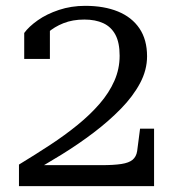

<svg xmlns="http://www.w3.org/2000/svg" viewBox="-20 -638 600 658"><path d="M328 -72H90Q88 -69 84.5 -62Q81 -55 78.5 -49.5Q76 -44 78 -42Q134 -73 191.5 -108.5Q249 -144 301 -183.5Q353 -223 394.5 -265.5Q436 -308 460 -353Q484 -398 484 -445Q484 -502 458 -540.5Q432 -579 384.5 -598.5Q337 -618 272 -618Q224 -618 182 -604Q140 -590 109.5 -568.5Q79 -547 63 -525V-436H151V-546Q141 -545 133 -539Q125 -533 119.5 -523.5Q114 -514 110 -503Q106 -492 105 -481Q120 -505 143 -525.5Q166 -546 197.5 -558.5Q229 -571 269 -571Q307 -571 334 -558.5Q361 -546 375.5 -519Q390 -492 390 -447Q390 -402 372 -361Q354 -320 321.5 -282.5Q289 -245 246 -210Q203 -175 152 -141.5Q101 -108 45 -74V0H508V-197H460L450 -120Q447 -101 434.5 -90.5Q422 -80 396 -76Q370 -72 328 -72Z"/></svg>

Font: Roboto Serif 72pt
Style: Regular
Weight: 400
Designer: Greg Gazdowicz
Foundry: Commercial Type
Version: Version 1.008